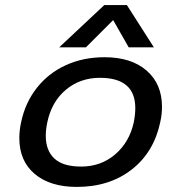

<svg xmlns="http://www.w3.org/2000/svg" viewBox="-20 -720 695 755"><path d="M390 -700H479L585 -534H486L425 -641L318 -534H213ZM56 -177Q56 -208 63 -239Q79 -316 124.5 -374Q170 -432 238.5 -463.5Q307 -495 391 -495Q496 -495 556.5 -442.5Q617 -390 617 -300Q617 -270 610 -239Q585 -121 497.5 -53Q410 15 282 15Q177 15 116.5 -36Q56 -87 56 -177ZM506 -239Q512 -269 512 -295Q512 -414 373 -414Q295 -414 239 -367Q183 -320 166 -239Q160 -211 160 -186Q160 -128 194 -96.5Q228 -65 299 -65Q377 -65 433 -113Q489 -161 506 -239Z"/></svg>

Font: Prompt
Style: Italic
Weight: 400
Italic angle: -12°
Designer: Katatrad Team
Foundry: CadsonDemak
Version: Version 1.001